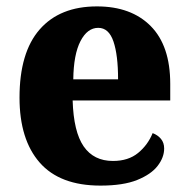

<svg xmlns="http://www.w3.org/2000/svg" viewBox="-20 -570 589 600"><path d="M294 10Q167 10 104 -62Q41 -134 41 -265Q41 -406 104 -478Q167 -550 283 -550Q390 -550 451 -488.5Q512 -427 512 -308V-256H207Q210 -158 241.5 -112.5Q273 -67 333 -67Q381 -67 411.5 -92Q442 -117 457 -154Q473 -148 483 -136Q493 -124 493 -106Q493 -78 472.5 -51.5Q452 -25 408.5 -7.5Q365 10 294 10ZM349 -322Q349 -398 334.5 -440.5Q320 -483 287 -483Q253 -483 231.5 -441.5Q210 -400 209 -322Z"/></svg>

Font: Noto Serif Thai SemiCondensed ExtraBold
Style: Regular
Weight: 800
Width: 4
Designer: Monotype Design Team
Foundry: Monotype Imaging Inc.
Version: Version 2.002; ttfautohint (v1.8.4.7-5d5b)